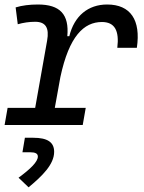

<svg xmlns="http://www.w3.org/2000/svg" viewBox="-23 -547 629 840"><path d="M-2.9 0H338.9L352.1 -75.2H216.8L241.2 -210C279.3 -388.7 343.8 -450.7 422.9 -450.7C478.5 -450.7 499.5 -413.6 490.2 -337.9H575.7C593.8 -459.5 547.9 -527.3 445.8 -527.3C362.3 -527.3 301.8 -477.1 280.3 -388.7H271.5C280.3 -484.4 239.3 -527.3 143.1 -527.3C106.9 -527.3 74.2 -523.4 45.4 -514.6L54.7 -440.9C79.1 -447.8 104.5 -451.7 130.9 -451.7C176.3 -451.7 193.4 -425.8 183.1 -369.1L130.9 -75.2H10.3ZM102.1 272.5C161.6 223.1 213.9 172.4 213.9 117.2C213.9 74.7 184.1 55.7 122.6 55.7H85.9L75.2 119.1H108.4C131.8 119.1 142.6 125 142.6 137.7C142.6 161.1 109.9 192.4 58.1 230.5Z"/></svg>

Font: Cascadia Mono NF SemiLight
Style: Italic
Weight: 350
Italic angle: -10°
Monospace: yes
Designer: Aaron Bell
Foundry: Saja Typeworks
Version: Version 2404.023